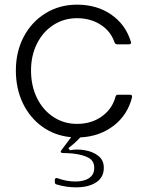

<svg xmlns="http://www.w3.org/2000/svg" viewBox="-20 -579 631 823"><path d="M537 -173Q548 -173 546 -162Q527 -86 467 -40Q407 6 324 10Q304 32 273 56L280 65Q295 62 311 62Q328 62 344 65Q379 71 402 89.5Q425 108 425 140Q425 181 392.5 202.5Q360 224 306 224Q264 224 224 212Q215 211 215 201V192Q215 187 218.5 185Q222 183 227 185Q265 199 303 199Q341 199 362.5 184Q384 169 384 141Q384 111 360 97.5Q336 84 291 79Q269 77 250 77Q243 77 241 73.5Q239 70 243 65L285 9Q216 3 162 -35.5Q108 -74 78 -136.5Q48 -199 48 -277Q48 -357 81.5 -421Q115 -485 175 -522Q235 -559 310 -559Q396 -559 457.5 -516Q519 -473 541 -400L542 -397Q542 -389 532 -389H483Q474 -389 471 -397Q455 -445 411.5 -473Q368 -501 310 -501Q254 -501 209 -472Q164 -443 138.5 -392Q113 -341 113 -277Q113 -211 138.5 -159Q164 -107 209 -77.5Q254 -48 310 -48Q372 -48 416.5 -80Q461 -112 475 -164Q477 -173 486 -173Z"/></svg>

Font: Open Sauce Two Light
Style: Regular
Weight: 300
Designer: Alfredo Marco Pradil
Foundry: Creative Sauce Fz LLC
Version: Version 1.477